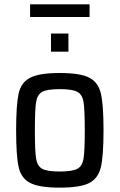

<svg xmlns="http://www.w3.org/2000/svg" viewBox="-20 -853 549 881"><path d="M54 -255Q54 -372 65.5 -423.5Q77 -475 118.5 -496.5Q160 -518 254 -518Q349 -518 390 -496.5Q431 -475 443 -423.5Q455 -372 455 -255Q455 -138 443 -86.5Q431 -35 390 -13.5Q349 8 254 8Q160 8 118.5 -13.5Q77 -35 65.5 -86.5Q54 -138 54 -255ZM369 -255Q369 -348 363.5 -383.5Q358 -419 335 -431.5Q312 -444 254 -444Q196 -444 173.5 -431.5Q151 -419 145.5 -383.5Q140 -348 140 -255Q140 -162 145.5 -126.5Q151 -91 173.5 -78.5Q196 -66 254 -66Q312 -66 335 -78.5Q358 -91 363.5 -126.5Q369 -162 369 -255ZM214 -616V-699H294V-616ZM118 -775V-833H391V-775Z"/></svg>

Font: Saira Semi Condensed
Style: Regular
Weight: 400
Width: 4
Designer: Hector Gatti with collaboration of the Omnibus-Type team
Foundry: Omnibus-Type
Version: Version 1.001; ttfautohint (v1.8)